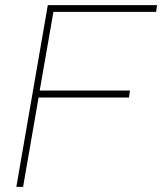

<svg xmlns="http://www.w3.org/2000/svg" viewBox="-20 -731 634 751"><path d="M484.4 -349.6H130.9L70.3 0H43.9L167 -710.9H594.2L590.8 -684.6H189L135.3 -377H488.3Z"/></svg>

Font: TypoPRO Roboto
Style: Italic
Weight: 250
Italic angle: -12°
Designer: Google
Version: Version 2.136; 2016